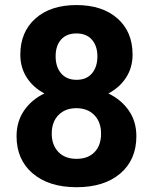

<svg xmlns="http://www.w3.org/2000/svg" viewBox="-20 -741 614 770"><path d="M511.7 -522Q511.7 -470.2 485.8 -430.2Q460 -390.1 414.6 -366.2Q466.3 -341.3 496.6 -297.6Q526.9 -253.9 526.9 -194.8Q526.9 -100.1 462.4 -45.2Q397.9 9.8 287.1 9.8Q176.3 9.8 111.3 -45.4Q46.4 -100.6 46.4 -194.8Q46.4 -253.9 76.7 -297.9Q106.9 -341.8 158.2 -366.2Q112.8 -390.1 87.2 -430.2Q61.5 -470.2 61.5 -522Q61.5 -612.8 122.1 -666.7Q182.6 -720.7 286.6 -720.7Q390.1 -720.7 450.9 -667.2Q511.7 -613.8 511.7 -522ZM385.3 -205.1Q385.3 -251.5 358.4 -279.3Q331.5 -307.1 286.1 -307.1Q241.2 -307.1 214.4 -279.5Q187.5 -252 187.5 -205.1Q187.5 -159.7 213.9 -131.8Q240.2 -104 287.1 -104Q333 -104 359.1 -130.9Q385.3 -157.7 385.3 -205.1ZM370.6 -515.1Q370.6 -556.6 348.6 -581.8Q326.7 -606.9 286.6 -606.9Q247.1 -606.9 225.1 -582.5Q203.1 -558.1 203.1 -515.1Q203.1 -472.7 225.1 -446.8Q247.1 -420.9 287.1 -420.9Q327.1 -420.9 348.9 -446.8Q370.6 -472.7 370.6 -515.1Z"/></svg>

Font: SteelSelectRoboto
Style: Roboto-Bold
Weight: 700
Designer: Google
Version: Version 2.137; 2017